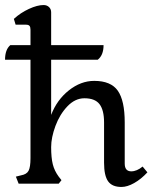

<svg xmlns="http://www.w3.org/2000/svg" viewBox="-23 -729 621 762"><path d="M390 -83V-243Q390 -292 372 -315.5Q354 -339 312 -339Q275 -339 244.5 -307Q214 -275 197 -229Q180 -183 180 -145Q180 -103 186.5 -77Q193 -51 210 -28L221 -14L210 0H51L40 -28L60 -33Q83 -37 90.5 -51.5Q98 -66 98 -101V-492H-3Q-3 -532 18 -550H98V-611Q98 -622 94 -626.5Q90 -631 80 -631H39L32 -654Q58 -678 91.5 -693.5Q125 -709 150 -709Q163 -709 171.5 -701Q180 -693 180 -680V-550H388Q388 -510 365 -492H180V-273Q203 -333 250.5 -370.5Q298 -408 351 -408Q417 -408 444.5 -369Q472 -330 472 -243V-80Q472 -49 498 -49Q520 -49 543 -68L562 -45Q537 -18 509.5 -2.5Q482 13 459 13Q422 13 406 -9.5Q390 -32 390 -83Z"/></svg>

Font: Kurale
Style: Regular
Weight: 400
Designer: Eduardo Rodriguez Tunni
Foundry: Eduardo Rodriguez Tunni
Version: Version 2.000